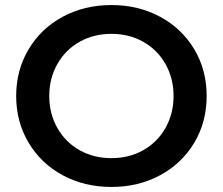

<svg xmlns="http://www.w3.org/2000/svg" viewBox="-20 -730 882 760"><path d="M44 -350Q44 -452 93 -534.5Q142 -617 228 -663.5Q314 -710 421 -710Q528 -710 614 -663.5Q700 -617 749 -535Q798 -453 798 -350Q798 -247 749 -165Q700 -83 614 -36.5Q528 10 421 10Q314 10 228 -36.5Q142 -83 93 -165.5Q44 -248 44 -350ZM667 -350Q667 -420 635 -476.5Q603 -533 547 -564.5Q491 -596 421 -596Q351 -596 295 -564.5Q239 -533 207 -476.5Q175 -420 175 -350Q175 -280 207 -223.5Q239 -167 295 -135.5Q351 -104 421 -104Q491 -104 547 -135.5Q603 -167 635 -223.5Q667 -280 667 -350Z"/></svg>

Font: Montserrat Alternates SemiBold
Style: Regular
Weight: 600
Designer: Julieta Ulanovsky
Foundry: Julieta Ulanovsky
Version: Version 7.200